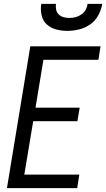

<svg xmlns="http://www.w3.org/2000/svg" viewBox="-20 -975 550 995"><path d="M16 0 137 -735H501L490 -665H205L164 -417H393L381 -347H152L106 -70H391L380 0ZM329 -815Q299 -815 271 -822.5Q243 -830 222.5 -848.5Q202 -867 195.5 -896Q189 -925 194 -955H270Q268 -939 271 -924.5Q274 -910 284.5 -900Q295 -890 309.5 -886Q324 -882 340 -882Q356 -882 371.5 -886Q387 -890 401.5 -900Q416 -910 424 -924.5Q432 -939 434 -955H510Q505 -925 489.5 -896Q474 -867 447.5 -848.5Q421 -830 390 -822.5Q359 -815 329 -815Z"/></svg>

Font: Iosevka Custom
Style: Italic
Weight: 400
Italic angle: -9°
Monospace: yes
Designer: Belleve Invis
Foundry: Belleve Invis
Version: Version 30.3.3; ttfautohint (v1.8.3)